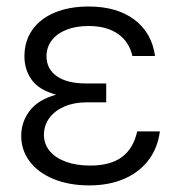

<svg xmlns="http://www.w3.org/2000/svg" viewBox="-20 -557 549 587"><path d="M151.4 -267.6Q99.6 -281.7 77.1 -312.7Q54.7 -343.8 54.7 -384.8Q54.7 -431.6 79.1 -466.1Q103.5 -500.5 147.9 -518.8Q192.4 -537.1 251 -537.1Q336.9 -537.1 390.4 -497.3Q443.8 -457.5 454.1 -385.7H384.8Q375 -429.2 340.6 -453.4Q306.2 -477.5 251 -477.5Q212.4 -477.5 183.3 -466.1Q154.3 -454.6 138.4 -433.8Q122.6 -413.1 122.1 -385.7Q122.1 -346.2 153.6 -324Q185.1 -301.8 244.1 -301.8H304.7V-244.1H244.1Q206.1 -244.1 176.5 -231.2Q147 -218.3 130.6 -195.8Q114.3 -173.3 114.3 -144.5Q114.3 -116.7 131.8 -95.5Q149.4 -74.2 181.4 -62.5Q213.4 -50.8 255.9 -50.8Q317.9 -50.8 353 -77.1Q388.2 -103.5 399.4 -155.3H468.8Q462.4 -105.5 434.6 -68.1Q406.7 -30.8 360.1 -10.5Q313.5 9.8 252.9 9.8Q191.9 9.8 144.8 -9.3Q97.7 -28.3 71.3 -62.7Q44.9 -97.2 44.9 -141.6Q44.9 -184.1 70.6 -218Q96.2 -252 151.4 -267.6Z"/></svg>

Font: Pretendard GOV Light
Style: Regular
Weight: 300
Designer: Base glyphs from Inter by Rasmus Andersson; Hangeul glyphs from Noto Sans CJK(Source Han Sans) by Jang Soo-young and Kan
Foundry: Kil Hyung-jin
Version: Version 1.309